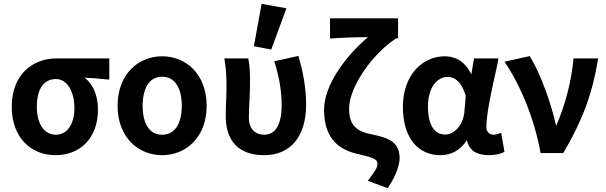

<svg xmlns="http://www.w3.org/2000/svg" viewBox="-20 -794 3142 996"><path d="M268 11C395 11 488 -77 488 -224C488 -298 464 -357 419 -391C455 -390 485 -387 523 -383L547 -381V-491H273C153 -491 41 -411 41 -240C41 -78 143 11 268 11ZM171 -240C171 -339 212 -384 270 -384C331 -384 366 -315 366 -234C366 -147 327 -95 269 -95C211 -95 171 -150 171 -240Z M821 11C945 11 1052 -82 1052 -245C1052 -409 945 -502 821 -502C697 -502 590 -409 590 -245C590 -82 697 11 821 11ZM821 -396C888 -396 923 -336 923 -245C923 -154 888 -95 821 -95C754 -95 720 -154 720 -245C720 -336 754 -396 821 -396Z M1144 -491C1154 -432 1155 -382 1155 -345C1155 -320 1154 -294 1153 -269C1152 -244 1151 -218 1151 -192C1151 -65 1216 11 1350 11C1486 11 1568 -84 1568 -252C1568 -334 1553 -419 1528 -504L1403 -476C1432 -383 1441 -313 1441 -247C1441 -142 1405 -95 1351 -95C1308 -95 1271 -122 1271 -184C1271 -217 1273 -254 1275 -289C1276 -319 1277 -348 1277 -369C1277 -412 1276 -452 1268 -491ZM1387 -537 1466 -751 1337 -774 1297 -554Z M1845 7C1920 24 1938 33 1938 56C1938 78 1921 100 1888 144L1991 182C2035 119 2053 59 2053 27C2053 -47 2011 -77 1913 -96C1830 -112 1791 -142 1791 -231C1791 -343 1913 -516 2035 -595H2045V-699H1692V-594C1757 -599 1823 -601 1889 -601C1770 -502 1661 -349 1661 -226C1661 -63 1750 -13 1845 7Z M2264 11C2321 11 2369 -15 2402 -67C2414 -12 2454 11 2516 11C2550 11 2578 4 2597 -6L2580 -105C2565 -100 2551 -95 2542 -95C2521 -95 2503 -108 2503 -134C2503 -202 2530 -327 2555 -436L2566 -491H2439L2425 -408C2393 -476 2341 -502 2287 -502C2173 -502 2070 -406 2070 -240C2070 -81 2147 11 2264 11ZM2302 -395C2340 -395 2374 -370 2396 -297L2389 -214C2384 -149 2338 -96 2290 -96C2234 -96 2200 -145 2200 -241C2200 -345 2251 -395 2302 -395Z M2597 -474C2681 -350 2751 -180 2783 -7L2784 0H2902C3006 -176 3055 -318 3083 -491H2955C2945 -375 2913 -251 2865 -141C2840 -255 2785 -411 2728 -503Z"/></svg>

Font: Source Sans Pro SemBd
Style: Regular
Weight: 700
Designer: Paul D. Hunt
Foundry: Adobe Systems Incorporated
Version: Version 2.020;PS 2.0;hotconv 1.0.86;makeotf.lib2.5.63406